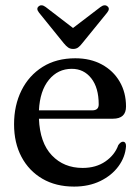

<svg xmlns="http://www.w3.org/2000/svg" viewBox="-20 -679 518 710"><path d="M446 -285Q446 -240 397.5 -240H124Q127.5 -151 171.8 -104.5Q216 -58 285.5 -58Q335 -58 369.8 -82Q404.5 -106 417.5 -142.5Q426.5 -155 434.5 -155Q446.5 -154.5 446 -138Q443 -98 418 -64Q393 -30 350.8 -9.5Q308.5 11 254 11Q186.5 11 136.8 -18Q87 -47 59.5 -98.8Q32 -150.5 32 -219.5Q32 -289.5 59.5 -344.8Q87 -400 137.8 -431.8Q188.5 -463.5 258.5 -463.5Q314.5 -463.5 356.8 -440.5Q399 -417.5 422.5 -377.2Q446 -337 446 -285ZM245.5 -424.5Q194 -424.5 160.8 -383.8Q127.5 -343 124 -271H321.5Q345 -271 345 -293Q345 -354.5 317.5 -389.5Q290 -424.5 245.5 -424.5ZM284.5 -519.5Q276.5 -509 269 -503.5Q261.5 -498 250.5 -498Q239.5 -498 231.8 -503.5Q224 -509 215.5 -519.5L124.5 -632Q112.5 -647 123 -655.5Q133.5 -664.5 149 -653L250 -575.5L351.5 -653Q367 -664.5 377.5 -655.5Q388 -647 376 -632Z"/></svg>

Font: Fraunces 72pt S050
Style: Regular
Weight: 400
Version: Version 1.000; ttfautohint (v1.8.3)